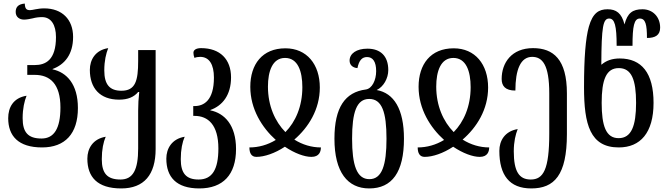

<svg xmlns="http://www.w3.org/2000/svg" viewBox="-20 -817 3727 1077"><path d="M216 10C345 10 417 -67 417 -211C417 -345 354 -411 275 -428V-430C343 -455 390 -512 390 -610C390 -708 328 -770 228 -770C190 -770 164 -760 148 -760C128 -760 120 -769 119 -797C82 -794 68 -777 68 -750C68 -721 90 -707 115 -707C130 -707 149 -711 163 -714C181 -719 199 -721 216 -721C267 -721 294 -677 294 -609C294 -480 236 -452 174 -452H133V-397H175C260 -397 319 -347 319 -214C319 -96 283 -40 213 -40C137 -40 107 -75 107 -154C107 -208 117 -250 129 -280C54 -268 26 -214 26 -154C26 -55 82 10 216 10Z M660 240C788 240 853 163 853 19V-536H755V-475C755 -364 740 -308 661 -308C595 -308 565 -343 565 -422C565 -476 575 -517 587 -547C515 -536 484 -482 484 -425C484 -323 540 -258 648 -258C696 -258 731 -272 755 -301H761C757 -266 755 -231 755 -196V16C755 134 727 190 656 190C581 190 551 155 551 76C551 22 560 -20 573 -50C501 -38 470 16 470 73C470 175 525 240 660 240Z M1098 240C1231 240 1304 163 1304 19C1304 -116 1239 -182 1160 -198V-200C1228 -224 1276 -284 1276 -383C1276 -484 1215 -547 1108 -547C1079 -547 1065 -536 1065 -521C1065 -512 1067 -502 1071 -492C1079 -496 1091 -498 1103 -498C1154 -498 1180 -455 1180 -382C1180 -253 1123 -222 1071 -222H1064V-167H1071C1147 -167 1205 -117 1205 16C1205 134 1170 190 1094 190C1024 190 994 155 994 76C994 22 1003 -20 1016 -50C944 -38 913 16 913 73C913 175 968 240 1098 240Z M1418 63C1463 63 1522 43 1578 6C1633 43 1688 63 1727 63C1771 63 1780 33 1780 10C1728 10 1677 -5 1631 -34C1710 -102 1774 -203 1774 -326C1774 -456 1701 -546 1581 -546C1451 -546 1384 -456 1384 -330C1384 -205 1450 -101 1527 -32C1481 -4 1430 10 1379 10C1379 40 1389 63 1418 63ZM1581 -76C1523 -135 1483 -223 1483 -331C1483 -417 1508 -492 1579 -492C1651 -492 1676 -417 1676 -328C1676 -219 1637 -133 1581 -76Z M2051 240C2179 240 2246 149 2246 -39C2246 -206 2189 -295 2093 -312C2131 -330 2158 -377 2158 -424C2158 -503 2114 -544 2041 -544C1980 -544 1941 -517 1941 -477C1941 -454 1957 -437 1985 -435C1994 -479 2011 -497 2039 -497C2072 -497 2090 -470 2090 -418C2090 -367 2067 -320 2032 -315C1916 -300 1856 -215 1856 -39C1856 149 1930 240 2051 240ZM2052 188C1981 188 1955 109 1955 -39C1955 -187 1980 -262 2051 -262C2123 -262 2148 -187 2148 -39C2148 109 2123 188 2052 188Z M2362 63C2407 63 2466 43 2522 6C2577 43 2632 63 2671 63C2715 63 2724 33 2724 10C2672 10 2621 -5 2575 -34C2654 -102 2718 -203 2718 -326C2718 -456 2645 -546 2525 -546C2395 -546 2328 -456 2328 -330C2328 -205 2394 -101 2471 -32C2425 -4 2374 10 2323 10C2323 40 2333 63 2362 63ZM2525 -76C2467 -135 2427 -223 2427 -331C2427 -417 2452 -492 2523 -492C2595 -492 2620 -417 2620 -328C2620 -219 2581 -133 2525 -76Z M2960 240C3089 240 3160 166 3160 -65V-293C3160 -484 3084 -547 2970 -547C2850 -547 2794 -465 2794 -374C2794 -335 2814 -309 2871 -309C2871 -426 2900 -498 2965 -498C3022 -498 3061 -455 3061 -293V-68C3061 134 3028 190 2957 190C2892 190 2862 145 2862 32C2862 -22 2872 -63 2884 -93C2812 -81 2781 -28 2781 29C2781 165 2837 240 2960 240Z M3451 10C3572 10 3646 -72 3646 -240C3646 -408 3579 -489 3456 -489C3414 -489 3380 -477 3355 -455H3353C3354 -669 3363 -713 3397 -713C3428 -713 3439 -673 3439 -560H3528C3528 -671 3537 -713 3569 -713C3601 -713 3609 -679 3609 -604C3656 -604 3683 -620 3683 -662C3683 -723 3641 -765 3584 -765C3529 -765 3500 -745 3483 -680C3467 -744 3436 -765 3388 -765C3340 -765 3305 -745 3283 -667C3265 -602 3256 -496 3256 -327C3256 -119 3290 10 3451 10ZM3450 -42C3379 -42 3355 -111 3355 -240C3355 -369 3380 -435 3451 -435C3523 -435 3548 -369 3548 -240C3548 -111 3522 -42 3450 -42Z"/></svg>

Font: Noto Serif Georgian ExtraCondensed Semi
Style: Regular
Weight: 600
Width: 3
Designer: Monotype Design Team
Foundry: Monotype Imaging Inc.
Version: Version 1.901